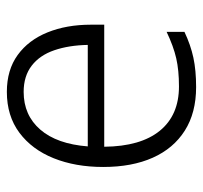

<svg xmlns="http://www.w3.org/2000/svg" viewBox="-36 -546 592 560"><g transform="rotate(90 260.0 -266.0)"><path d="M234 -542Q309 -542 361 -509Q413 -476 440 -415.5Q467 -355 467 -271Q467 -190 441.5 -126.5Q416 -63 367 -26.5Q318 10 248 10Q184 10 140.5 -21.5Q97 -53 74.5 -108.5Q52 -164 52 -235V-274H408Q407 -380 361.5 -436Q316 -492 232 -492Q185 -492 150 -484Q115 -476 73 -456V-508Q111 -526 148 -534Q185 -542 234 -542ZM111 -226Q112 -171 126.5 -128.5Q141 -86 171.5 -62.5Q202 -39 248 -39Q316 -39 358 -87.5Q400 -136 407 -226Z"/></g></svg>

Font: Noto Sans Display Light
Style: Regular
Weight: 300
Designer: Monotype Design Team
Foundry: Monotype Imaging Inc.
Version: Version 2.003